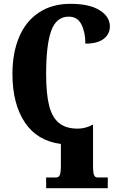

<svg xmlns="http://www.w3.org/2000/svg" viewBox="-20 -744 631 1003"><path d="M221 183H274Q286 183 292 171Q298 159 298 120V8Q174 -8 109.5 -105Q45 -202 45 -358Q45 -467 79.5 -549.5Q114 -632 182.5 -678Q251 -724 348 -724Q447 -724 500.5 -690.5Q554 -657 554 -606Q554 -566 521.5 -541Q489 -516 426 -516Q426 -575 405.5 -616Q385 -657 339 -657Q274 -657 247.5 -583Q221 -509 221 -358Q221 -255 236.5 -193Q252 -131 288 -101.5Q324 -72 386 -72Q406 -72 427 -77.5Q448 -83 462 -92H466V120Q466 159 471.5 171Q477 183 489 183H543V239H221Z"/></svg>

Font: Noto Serif CondBlack
Style: Regular
Weight: 900
Width: 3
Designer: Monotype Design Team
Foundry: Monotype Imaging Inc.
Version: Version 1.001